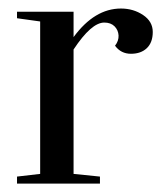

<svg xmlns="http://www.w3.org/2000/svg" viewBox="-20 -437 386 457"><path d="M20.5 0V-16.7L75.6 -23.1V-385.9L20.5 -393.6V-409H155.1V-348.7Q205.1 -416.7 267.9 -416.7Q297.4 -416.7 320.5 -401.3Q343.6 -385.9 343.6 -360.9Q343.6 -335.9 329.5 -322.4Q315.4 -309 291.7 -309Q267.9 -309 253.8 -328.2Q262.8 -339.7 262.2 -352.6Q261.5 -365.4 252.6 -374.4Q243.6 -383.3 228.2 -383.3Q197.4 -383.3 155.1 -319.2V-23.1L217.9 -16.7V0Z"/></svg>

Font: Suranna
Style: Regular
Weight: 400
Version: Version 1.0.5; ttfautohint (v1.2.42-39fb)